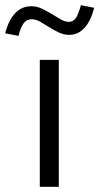

<svg xmlns="http://www.w3.org/2000/svg" viewBox="-78 -718 382 738"><path d="M0 0ZM148 -488V0H75V-488ZM-7 -580 -58 -590Q-45 -641 -19.5 -667.5Q6 -694 42 -694Q64 -694 83.5 -684.5Q103 -675 121 -664Q139 -653 155.5 -643.5Q172 -634 187 -634Q203 -634 213 -648Q223 -662 233 -698L284 -688Q271 -637 246.5 -610.5Q222 -584 188 -584Q167 -584 147.5 -593.5Q128 -603 110.5 -614Q93 -625 76.5 -634.5Q60 -644 44 -644Q25 -644 13.5 -629.5Q2 -615 -7 -580Z"/></svg>

Font: Red Hat Text
Style: Regular
Weight: 400
Designer: Pentagram / MCKL
Foundry: Pentagram / MCKL
Version: Version 1.005; Red Hat Text